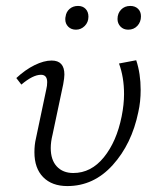

<svg xmlns="http://www.w3.org/2000/svg" viewBox="-20 -622 534 647"><path d="M96 -109Q96 -134 101 -155L136 -321Q139 -333 139 -345Q139 -370 118 -370Q91 -370 52 -337L35 -359Q65 -387 96.5 -402.5Q128 -418 154 -418Q197 -418 197 -371Q197 -360 193 -338L157 -168Q151 -144 151 -123Q151 -83 171.5 -61Q192 -39 227 -39Q287 -39 330 -92Q373 -145 390 -230Q398 -270 398 -305Q398 -362 381 -408L439 -419Q454 -374 454 -319Q454 -279 446 -244Q424 -137 360 -66Q296 5 207 5Q155 5 125.5 -25Q96 -55 96 -109ZM200 -557Q200 -563 201 -566Q203 -582 214.5 -592Q226 -602 243 -602Q259 -602 268.5 -592Q278 -582 278 -566Q278 -547 265.5 -534.5Q253 -522 236 -522Q220 -522 210 -532Q200 -542 200 -557ZM376 -558Q376 -577 388 -589.5Q400 -602 419 -602Q435 -602 445 -592.5Q455 -583 455 -567Q455 -548 443 -535Q431 -522 412 -522Q396 -522 386 -532.5Q376 -543 376 -558Z"/></svg>

Font: Ysabeau Semilight
Style: Italic
Weight: 300
Italic angle: -12°
Designer: Christian Thalmann (Catharsis Fonts)
Version: Version 0.003